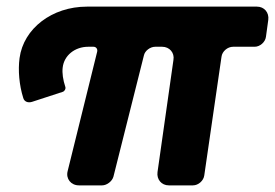

<svg xmlns="http://www.w3.org/2000/svg" viewBox="-20 -559 829 579"><path d="M683 -418H748C764 -418 780 -432 782 -448L789 -499C792 -521 777 -539 755 -539H242C137 -539 51 -473 39 -384C34 -347 38 -302 50 -264C53 -252 65 -248 77 -252L169 -282C175 -284 179 -291 177 -297C170 -318 167 -339 169 -355C173 -392 206 -418 246 -418H262C270 -418 275 -411 273 -403L184 -43C178 -20 194 0 218 0H288C302 0 318 -12 322 -26L414 -392C417 -406 433 -418 448 -418H469C491 -418 507 -400 503 -378L455 -40C452 -18 467 0 489 0H562C578 0 594 -14 596 -30L648 -388C650 -404 666 -418 683 -418Z"/></svg>

Font: Trueno
Style: RoundBdIt
Weight: 700
Designer: Julieta Ulanovsky, Jasper
Foundry: Julieta Ulanovsky, Cannot Into Space Fonts
Version: Version 3.001